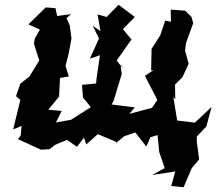

<svg xmlns="http://www.w3.org/2000/svg" viewBox="-20 -587 905 803"><path d="M277 -528 219 -520 212 -553 171 -556 99 -485 147 -463 125 -425 122 -404 144 -334 103 -267 65 -237 47 -185 65 -169 59 -144 35 -46 70 -60 67 -21 55 -5 151 39 187 37 210 19 260 -2 302 27 331 -11 341 17 389 -26 472 9 462 14 499 -17 546 -33 592 26 609 -13 639 -22 646 49 669 116 616 145 713 130 696 191 748 196 782 116 813 80 803 5V-16L843 -58L865 -140L795 -74L721 -83L705 -181L713 -172L712 -233L743 -264L769 -320L754 -375L758 -407L788 -490L781 -516L755 -542L694 -547L695 -496L671 -501L650 -439L614 -383L612 -293H621L586 -270L638 -169L609 -126L631 -140L521 -111L544 -138L447 -150L460 -175L456 -168L489 -277L484 -317L500 -293L468 -334L530 -422L494 -465L544 -516C522 -533 498 -550 476 -567L426 -516L388 -527L400 -457L368 -479L394 -426L356 -342L398 -356L384 -260L382 -238L323 -232L327 -179L360 -139L277 -86L214 -75L238 -123L182 -128L227 -183L231 -261L268 -267L254 -311L267 -362L279 -426L272 -480L252 -525L238 -493Z"/></svg>

Font: Asimov Aggro
Style: CondIt
Weight: 500
Designer: Google
Version: Version 2.000980; 2014